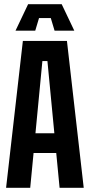

<svg xmlns="http://www.w3.org/2000/svg" viewBox="-20 -895 428 915"><path d="M9 0 89 -700H299L379 0H264L248 -166H140L124 0ZM149 -260H239L206 -604H182ZM148 -749H54L114 -875H274L334 -749H240L222 -809H166Z"/></svg>

Font: Tektur Condensed Medium
Style: Regular
Weight: 500
Width: 3
Designer: Adam Jagosz
Foundry: Adam Jagosz
Version: Version 1.005;gftools[0.9.30]